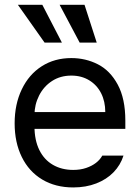

<svg xmlns="http://www.w3.org/2000/svg" viewBox="-20 -783 593 813"><path d="M42 -260.7Q42 -341.8 72.3 -404.8Q102.5 -467.8 156.7 -502.4Q210.9 -537.1 282.2 -537.1Q342.8 -537.1 394.5 -510.7Q446.3 -484.4 478.5 -424.8Q510.7 -365.2 510.7 -272.5V-237.3H100.6V-308.6H425.8Q425.8 -353.5 408.2 -388.2Q390.6 -422.9 357.9 -442.9Q325.2 -462.9 282.2 -462.9Q235.4 -462.9 200.2 -439.9Q165 -417 145.5 -378.4Q126 -339.8 126 -295.9V-248Q126 -189.5 146.5 -147.9Q167 -106.4 204.1 -85Q241.2 -63.5 290 -63.5Q320.3 -63.5 344.7 -71.8Q369.1 -80.1 386.2 -93.3Q403.3 -106.4 413.1 -124H502.9Q490.2 -84 460.9 -53.7Q431.6 -23.4 387.7 -6.3Q343.8 10.7 290 10.7Q214.8 10.7 158.7 -22.9Q102.5 -56.6 72.3 -118.2Q42 -179.7 42 -260.7ZM55.7 -762.7H159.2L242.2 -602.5H168.9ZM232.4 -762.7H337.9L389.6 -602.5H317.4Z"/></svg>

Font: WEMIX Pretendard Variable
Style: Regular
Weight: 400
Designer: Base glyphs from Inter by Rasmus Andersson; Hangeul glyphs from Noto Sans CJK(Source Han Sans) by Jang Soo-young and Kan
Foundry: Kil Hyung-jin
Version: Version 1.000;Glyphs 3.2 (3208)